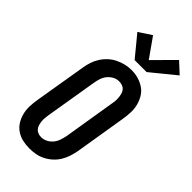

<svg xmlns="http://www.w3.org/2000/svg" viewBox="-302 -1055 1133 1133"><g transform="rotate(45 264.0 -489.0)"><path d="M205 8Q175 8 147 1.5Q119 -5 96 -21Q73 -37 58.5 -60.5Q44 -84 37 -111.5Q30 -139 31 -168.5Q32 -198 37 -228L91 -552Q95 -578 103 -602.5Q111 -627 125.5 -650Q140 -673 160 -691.5Q180 -710 204.5 -722Q229 -734 254 -740Q279 -746 305 -746Q335 -746 362.5 -738Q390 -730 413 -714.5Q436 -699 450.5 -675Q465 -651 472 -623.5Q479 -596 478 -566.5Q477 -537 472 -507L419 -183Q414 -157 406 -132.5Q398 -108 384 -85Q370 -62 349.5 -43.5Q329 -25 305 -13Q281 -1 255.5 3.5Q230 8 205 8ZM207 -88Q227 -88 246 -97.5Q265 -107 278.5 -123.5Q292 -140 298.5 -159.5Q305 -179 309 -198L362 -523Q365 -537 366 -551Q367 -565 365.5 -578.5Q364 -592 360.5 -605Q357 -618 348.5 -628Q340 -638 327 -642.5Q314 -647 300 -647Q280 -647 261.5 -637Q243 -627 230 -611Q217 -595 210.5 -575.5Q204 -556 201 -537L147 -212Q145 -198 143.5 -184Q142 -170 143.5 -157Q145 -144 148.5 -131Q152 -118 160 -108Q168 -98 180.5 -93Q193 -88 207 -88ZM276 -800 170 -929 249 -981 335 -859 461 -986 528 -924 376 -800Z"/></g></svg>

Font: Iosevka Curly Slab Oblique
Style: Bold
Weight: 700
Italic angle: -9°
Monospace: yes
Designer: Belleve Invis
Foundry: Belleve Invis
Version: Version 11.1.0; ttfautohint (v1.8.3)